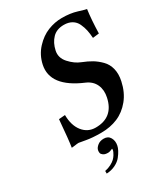

<svg xmlns="http://www.w3.org/2000/svg" viewBox="-213 -755 942 1076"><g transform="rotate(-30 258.0 -217.5)"><path d="M516.1 -630.9Q507.3 -566.9 504.9 -479L463.9 -474.1Q461.9 -502.9 457.3 -525.1Q452.6 -547.4 441.9 -570.6Q431.2 -593.8 409.9 -606.4Q388.7 -619.1 358.4 -619.1Q311.5 -619.1 284.2 -590.8Q256.8 -562.5 247.1 -517.1Q237.8 -474.1 270 -438.5Q302.2 -402.8 340.3 -388.2Q374 -375 399.4 -359.9Q424.8 -344.7 448.5 -320.8Q472.2 -296.9 480.7 -262Q489.3 -227.1 480 -184.1Q466.3 -119.6 430.2 -75.2Q394 -30.8 345.7 -10.5Q297.4 9.8 238.8 9.8Q180.7 9.8 141.8 2.4Q103 -4.9 100.1 -4.9Q89.8 -4.9 75.4 -2.4Q61 0 53.2 0Q60.5 -43.5 71.3 -174.8L111.8 -178.2Q112.3 -110.8 144 -70.8Q175.8 -30.8 226.6 -30.8Q340.3 -30.8 364.7 -145Q374.5 -189.9 358.6 -225.1Q342.8 -260.3 302.2 -277.8Q117.7 -356 145 -484.9Q157.2 -541.5 195.1 -582.3Q232.9 -623 277.6 -640.6Q322.3 -658.2 367.7 -658.2Q422.4 -658.2 463.9 -645.3Q505.4 -632.3 516.1 -630.9ZM233.4 44.9Q261.2 44.9 273.7 66.9Q286.1 88.9 280.3 117.2Q277.8 129.4 270 144.5Q262.2 159.7 247.8 178Q233.4 196.3 207.8 209Q182.1 221.7 150.4 223.1V206.1Q172.9 201.7 190.4 192.4Q208 183.1 217.8 173.6Q227.5 164.1 234.4 152.8Q241.2 141.6 243.2 136.2Q245.1 130.9 246.1 127Q247.1 123 246.1 117.2Q227.5 126 215.3 126Q196.3 126 185.8 118.7Q175.3 111.3 173.6 103Q171.9 94.7 173.8 85Q176.8 70.8 192.9 57.9Q209 44.9 233.4 44.9Z"/></g></svg>

Font: Linux Libertine Slanted
Style: Semibold Slanted
Weight: 600
Designer: Philipp H. Poll
Foundry: Philipp H. Poll
Version: Version 5.1.1